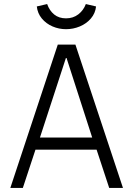

<svg xmlns="http://www.w3.org/2000/svg" viewBox="-20 -924 655 944"><path d="M516.9 0 454.9 -188.2H154.4L92.3 0H30.8L264.1 -704.6H350.8L584.6 0ZM305.6 -643.6 176.4 -247.7H433.3ZM161 -892.3 211.8 -904.1Q223.1 -871.8 246.4 -852.8Q269.7 -833.8 304.6 -833.8Q339.5 -833.8 364.9 -853.3Q390.3 -872.8 402.1 -904.1L452.3 -892.3Q448.7 -858.5 426.9 -833.1Q405.1 -807.7 372.6 -794.1Q340 -780.5 304.6 -780.5Q269.7 -780.5 238.2 -794.1Q206.7 -807.7 185.6 -833.1Q164.6 -858.5 161 -892.3Z"/></svg>

Font: Fira Code Fixed Light
Style: Regular
Weight: 300
Monospace: yes
Designer: Carrois Corporate, Edenspiekermann AG, Nikita Prokopov
Foundry: Carrois Corporate, Edenspiekermann AG, Nikita Prokopov
Version: Version 5.002